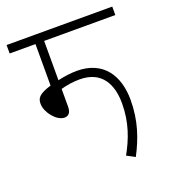

<svg xmlns="http://www.w3.org/2000/svg" viewBox="-112 -705 662 748"><g transform="rotate(-20 219.0 -331.0)"><path d="M143 -587H438V-622H0V-587H107V-415C55 -399 46 -385 46 -361C46 -326 83 -279 116 -279C132 -279 143 -289 143 -315V-388C168 -395 195 -399 221 -399C315 -399 345 -331 345 -255C345 -175 321 -114 290 -58L324 -40C357 -103 381 -170 381 -256C381 -357 332 -434 222 -434C198 -434 168 -430 143 -424Z"/></g></svg>

Font: Noto Sans Devanagari UI Condensed ExtraLight
Style: Regular
Weight: 200
Width: 3
Designer: Jelle Bosma - Monotype Design Team
Foundry: Monotype Imaging Inc.
Version: Version 2.004